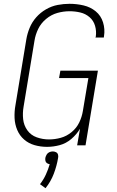

<svg xmlns="http://www.w3.org/2000/svg" viewBox="-20 -763 616 1008"><path d="M227 8Q260 8 293.5 -1Q327 -10 354.5 -33.5Q382 -57 400 -87L385 0H429L494 -392H297L290 -353H444L415 -180Q410 -149 396 -120Q382 -91 356 -69.5Q330 -48 299 -39.5Q268 -31 237 -31Q204 -31 173 -42Q142 -53 123.5 -79Q105 -105 101.5 -137.5Q98 -170 104 -204L161 -549Q166 -581 180.5 -611Q195 -641 222 -663.5Q249 -686 281 -695Q313 -704 345 -704Q374 -704 401.5 -697.5Q429 -691 450 -673Q471 -655 479 -627.5Q487 -600 483 -571Q482 -568 481 -566H525L526 -573Q532 -610 521 -645.5Q510 -681 482.5 -703.5Q455 -726 419 -734.5Q383 -743 345 -743Q314 -743 282.5 -737Q251 -731 221.5 -714Q192 -697 170 -672Q148 -647 135.5 -616.5Q123 -586 118 -555L61 -210Q55 -177 56.5 -143.5Q58 -110 70.5 -80.5Q83 -51 106.5 -30.5Q130 -10 161.5 -1Q193 8 227 8ZM219 225Q247 190 262.5 149Q278 108 285 66Q287 57 284.5 48.5Q282 40 274 36Q266 32 257 32Q248 32 239 36Q230 40 225 48.5Q220 57 218 66Q217 74 218.5 81.5Q220 89 226.5 93.5Q233 98 241 99Q233 127 220.5 154Q208 181 190 204Z"/></svg>

Font: Iosevka Sparkle Extralight
Style: Italic
Weight: 200
Italic angle: -9°
Designer: Belleve Invis
Foundry: Belleve Invis
Version: Version 4.5.0; ttfautohint (v1.8.3)